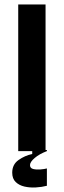

<svg xmlns="http://www.w3.org/2000/svg" viewBox="-20 -680 286 864"><path d="M62 0V-660H185V0ZM191 156Q168 162 141 163.5Q114 165 90 159.5Q66 154 50.5 139Q35 124 35 97Q35 60 63.5 40Q92 20 125 13V-5H191V0Q157 13 136 31Q115 49 115 63Q115 77 129.5 80.5Q144 84 162 82.5Q180 81 191 78Z"/></svg>

Font: Bricolage Grotesque 12pt Condensed SemiBold
Style: Regular
Weight: 600
Width: 3
Designer: Mathieu Triay
Foundry: Atelier Triay
Version: Version 1.001; ttfautohint (v1.8.4.7-5d5b);gftools[0.9.33.de